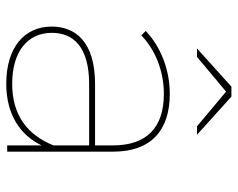

<svg xmlns="http://www.w3.org/2000/svg" viewBox="-93 -664 760 614"><g transform="rotate(90 287.0 -357.0)"><path d="M445 -148C411 -64 348 -16 248 -16C145 -16 85 -65 85 -143C85 -212 131 -262 248 -262H445ZM248 3C345 3 412 -41 445 -110V0H465V-339C465 -457 400 -520 280 -520C202 -520 128 -490 79 -443L93 -429C138 -472 204 -501 281 -501C388 -501 445 -446 445 -338V-281H249C111 -281 65 -216 65 -142C65 -55 132 3 248 3ZM273 -700 384 -607H411L289 -717H257L135 -607H162Z"/></g></svg>

Font: Montserrat-Alt1 Thin
Style: Regular
Weight: 100
Designer: Differentunic
Foundry: Differentunic
Version: Version 7.222